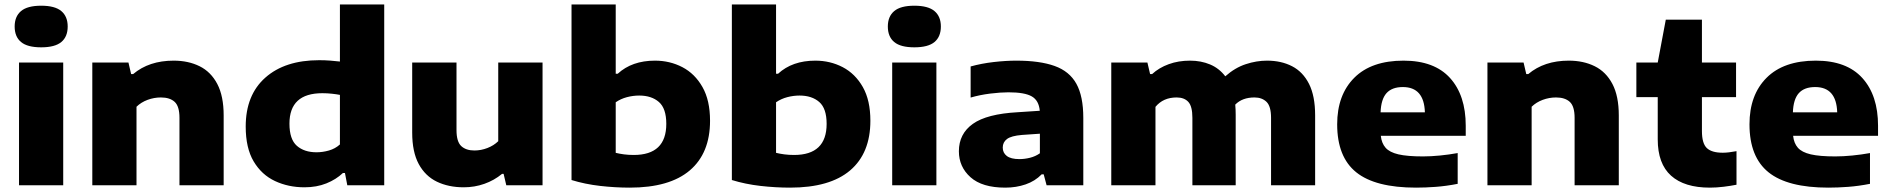

<svg xmlns="http://www.w3.org/2000/svg" viewBox="-20 -828 8444 858"><path d="M65 0V-548.5H262.5V0ZM164 -616.5Q102.5 -616.5 74 -640.2Q45.5 -664 45.5 -709.5Q45.5 -754.5 74 -778.5Q102.5 -802.5 164 -802.5Q225.5 -802.5 254 -778.5Q282.5 -754.5 282.5 -709.5Q282.5 -664 254 -640.2Q225.5 -616.5 164 -616.5Z M392.5 0V-548.5H554L566 -497H575Q646 -557 756 -557Q821.5 -557 872 -532Q922.5 -507 951 -452.8Q979.5 -398.5 979.5 -312V0H782V-301.5Q782 -353 760.5 -372.8Q739 -392.5 699 -392.5Q668.5 -392.5 639.5 -381.8Q610.5 -371 590 -351V0Z M1340.5 9Q1268.5 9 1208.8 -19Q1149 -47 1113.5 -106.8Q1078 -166.5 1078 -262.5Q1078 -403.5 1165.8 -481.2Q1253.5 -559 1406.5 -559Q1431.5 -559 1455.2 -557.2Q1479 -555.5 1499 -553V-808H1697V0H1532L1521.5 -55H1512.5Q1482 -26 1438.5 -8.5Q1395 9 1340.5 9ZM1394.5 -147.5Q1422 -147.5 1450 -155.5Q1478 -163.5 1499 -182.5V-404Q1483.5 -407 1463 -409.2Q1442.5 -411.5 1420.5 -411.5Q1273.5 -411.5 1273.5 -275.5Q1273.5 -205.5 1306.5 -176.5Q1339.5 -147.5 1394.5 -147.5Z M2052.5 9Q1984.5 9 1932.5 -16Q1880.5 -41 1851.2 -95Q1822 -149 1822 -235.5V-548.5H2020V-246.5Q2020 -195 2041.2 -175.2Q2062.5 -155.5 2100 -155.5Q2129.5 -155.5 2158 -166.5Q2186.5 -177.5 2206.5 -197V-548.5H2404.5V0H2242.5L2230.5 -51H2223.5Q2188.5 -22 2144.5 -6.5Q2100.5 9 2052.5 9Z M2794 10.5Q2729.5 10.5 2661.8 2.8Q2594 -5 2534 -23.5V-808H2731.5V-498.5H2740.5Q2804 -557 2907 -557Q2973.5 -557 3029.5 -527.8Q3085.5 -498.5 3119.2 -439Q3153 -379.5 3153 -288.5Q3153 -143.5 3062.5 -66.5Q2972 10.5 2794 10.5ZM2812 -135.5Q2957.5 -135.5 2957.5 -274.5Q2957.5 -343.5 2924.5 -372.2Q2891.5 -401 2836.5 -401Q2809 -401 2781.5 -393.8Q2754 -386.5 2731.5 -371V-145Q2747.5 -141 2768.2 -138.2Q2789 -135.5 2812 -135.5Z M3510.5 10.5Q3446 10.5 3378.2 2.8Q3310.5 -5 3250.5 -23.5V-808H3448V-498.5H3457Q3520.5 -557 3623.5 -557Q3690 -557 3746 -527.8Q3802 -498.5 3835.8 -439Q3869.5 -379.5 3869.5 -288.5Q3869.5 -143.5 3779 -66.5Q3688.5 10.5 3510.5 10.5ZM3528.5 -135.5Q3674 -135.5 3674 -274.5Q3674 -343.5 3641 -372.2Q3608 -401 3553 -401Q3525.5 -401 3498 -393.8Q3470.5 -386.5 3448 -371V-145Q3464 -141 3484.8 -138.2Q3505.5 -135.5 3528.5 -135.5Z M3967 0V-548.5H4164.5V0ZM4066 -616.5Q4004.5 -616.5 3976 -640.2Q3947.5 -664 3947.5 -709.5Q3947.5 -754.5 3976 -778.5Q4004.5 -802.5 4066 -802.5Q4127.5 -802.5 4156 -778.5Q4184.5 -754.5 4184.5 -709.5Q4184.5 -664 4156 -640.2Q4127.5 -616.5 4066 -616.5Z M4472.5 10.5Q4369 10.5 4317 -36Q4265 -82.5 4265 -152Q4265 -230 4327.5 -274.5Q4390 -319 4528 -326.5L4626.5 -333Q4622.5 -379 4590.8 -397.2Q4559 -415.5 4486.5 -415.5Q4451.5 -415.5 4405 -409.8Q4358.5 -404 4317.5 -392V-531Q4366 -544.5 4420.8 -550.8Q4475.5 -557 4521.5 -557Q4626.5 -557 4692.8 -533.2Q4759 -509.5 4790 -453.8Q4821 -398 4821 -301V0H4657L4644 -49H4635Q4605.5 -18.5 4563.2 -4Q4521 10.5 4472.5 10.5ZM4461 -168.5Q4461 -145 4479.2 -131Q4497.5 -117 4535.5 -117Q4558.5 -117 4582.8 -123Q4607 -129 4627 -143V-230.5L4547 -225Q4499 -221 4480 -206.8Q4461 -192.5 4461 -168.5Z M4946 0V-548.5H5107.5L5119.5 -497H5128.5Q5159.5 -525.5 5202.8 -541.2Q5246 -557 5298 -557Q5347 -557 5387.5 -540Q5428 -523 5455.5 -487Q5499 -525.5 5547 -541.2Q5595 -557 5642 -557Q5705.5 -557 5754 -532Q5802.5 -507 5829.8 -453Q5857 -399 5857 -312.5V0H5660V-301.5Q5660 -353 5639.8 -372.8Q5619.5 -392.5 5586 -392.5Q5531.5 -392.5 5500 -360.5Q5502 -339 5502 -315V0H5308.5V-301.5Q5308.5 -353 5290.2 -372.8Q5272 -392.5 5238 -392.5Q5178 -392.5 5143.5 -350.5V0Z M6308 10.5Q6126 10.5 6040.8 -58Q5955.5 -126.5 5955.5 -272.5Q5955.5 -404 6032 -480.5Q6108.5 -557 6252 -557Q6389.5 -557 6459.8 -479.5Q6530 -402 6530 -266V-221H6150.5Q6154 -188 6171.8 -167.8Q6189.5 -147.5 6229.2 -138.2Q6269 -129 6339 -129Q6374 -129 6414.8 -133Q6455.5 -137 6494 -144V-6.5Q6443 3.5 6396.5 7Q6350 10.5 6308 10.5ZM6249 -439Q6200.5 -439 6176 -411.8Q6151.5 -384.5 6149.5 -326H6347.5Q6344 -439 6249 -439Z M6627 0V-548.5H6788.5L6800.5 -497H6809.5Q6880.5 -557 6990.5 -557Q7056 -557 7106.5 -532Q7157 -507 7185.5 -452.8Q7214 -398.5 7214 -312V0H7016.5V-301.5Q7016.5 -353 6995 -372.8Q6973.5 -392.5 6933.5 -392.5Q6903 -392.5 6874 -381.8Q6845 -371 6824.5 -351V0Z M7621 10.5Q7507 10.5 7447.5 -43Q7388 -96.5 7388 -205V-394H7292.5V-548.5H7388L7424 -740H7585.5V-548.5H7738V-394H7585.5V-242.5Q7585.5 -187 7607.5 -166.2Q7629.5 -145.5 7678.5 -145.5Q7703.5 -145.5 7740 -152.5V-2.5Q7715 2.5 7683 6.5Q7651 10.5 7621 10.5Z M8150.5 10.5Q7968.5 10.5 7883.2 -58Q7798 -126.5 7798 -272.5Q7798 -404 7874.5 -480.5Q7951 -557 8094.5 -557Q8232 -557 8302.2 -479.5Q8372.5 -402 8372.5 -266V-221H7993Q7996.5 -188 8014.2 -167.8Q8032 -147.5 8071.8 -138.2Q8111.5 -129 8181.5 -129Q8216.5 -129 8257.2 -133Q8298 -137 8336.5 -144V-6.5Q8285.5 3.5 8239 7Q8192.5 10.5 8150.5 10.5ZM8091.5 -439Q8043 -439 8018.5 -411.8Q7994 -384.5 7992 -326H8190Q8186.5 -439 8091.5 -439Z"/></svg>

Font: Encode Sans Expanded ExtraBold
Style: Regular
Weight: 800
Width: 7
Designer: Multiple Designers
Foundry: Impallari Type
Version: Version 3.000; ttfautohint (v1.8.3) -l 8 -r 50 -G 200 -x 14 